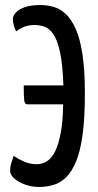

<svg xmlns="http://www.w3.org/2000/svg" viewBox="-20 -730 386 760"><path d="M135 10Q105 10 79 0.5Q53 -9 36.5 -23.5Q20 -38 20 -54Q20 -70 24.5 -84.5Q29 -99 34 -113Q53 -100 76 -90Q99 -80 126 -80Q147 -80 166 -92Q185 -104 198.5 -131.5Q212 -159 220.5 -204.5Q229 -250 230 -317H89Q78 -317 76 -331.5Q74 -346 74 -392H231Q228 -476 217.5 -524Q207 -572 191 -595Q175 -618 155.5 -624.5Q136 -631 117 -631Q90 -631 71 -622Q52 -613 44 -606Q39 -615 35 -628Q31 -641 31 -655Q31 -667 42.5 -680Q54 -693 78 -701.5Q102 -710 140 -710Q166 -710 191.5 -703Q217 -696 239.5 -675.5Q262 -655 279.5 -616Q297 -577 306.5 -514.5Q316 -452 316 -359Q316 -263 307 -197Q298 -131 281 -90.5Q264 -50 241.5 -28Q219 -6 191.5 2Q164 10 135 10Z"/></svg>

Font: Yanone Kaffeesatz
Style: Regular
Weight: 400
Designer: Yanone (Cyrillic: Daniel Pouzeot, Huerta Tipografica, and Cyreal)
Foundry: Yanone
Version: Version 2.003